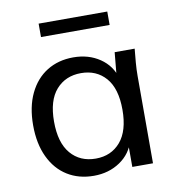

<svg xmlns="http://www.w3.org/2000/svg" viewBox="-79 -752 762 832"><g transform="rotate(-10 302.5 -336.5)"><path d="M268 9Q202 9 152 -22Q102 -53 74 -112Q46 -171 46 -252Q46 -333 74 -391.5Q102 -450 152 -481Q202 -512 268 -512Q335 -512 384.5 -478.5Q434 -445 450 -387H438L449 -503H537Q534 -473 531.5 -443Q529 -413 529 -384V0H438V-115H449Q433 -58 383.5 -24.5Q334 9 268 9ZM289 -63Q357 -63 398 -111Q439 -159 439 -252Q439 -345 398 -392Q357 -439 289 -439Q221 -439 179.5 -392Q138 -345 138 -252Q138 -159 179 -111Q220 -63 289 -63ZM146 -623V-682H448V-623Z"/></g></svg>

Font: Mulish Medium
Style: Regular
Weight: 500
Designer: Vernon Adams
Foundry: Vernon Adams
Version: Version 3.603; ttfautohint (v1.8.3)